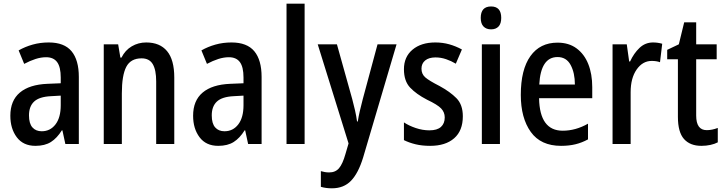

<svg xmlns="http://www.w3.org/2000/svg" viewBox="-20 -780 3926 1040"><path d="M244 -550Q328 -550 367.5 -502.5Q407 -455 407 -363V0H334L318 -74H315Q289 -32 256 -11Q223 10 172 10Q106 10 71 -36.5Q36 -83 36 -153Q36 -235 87.5 -278.5Q139 -322 237 -326L309 -329V-360Q309 -417 289.5 -443.5Q270 -470 230 -470Q202 -470 172.5 -460.5Q143 -451 111 -434L81 -507Q116 -527 157 -538.5Q198 -550 244 -550ZM256 -259Q193 -256 165 -230Q137 -204 137 -155Q137 -111 155.5 -90Q174 -69 206 -69Q252 -69 280.5 -106Q309 -143 309 -210V-262Z M772 -550Q846 -550 885 -503Q924 -456 924 -360V0H826V-339Q826 -401 807.5 -432.5Q789 -464 747 -464Q688 -464 664 -418Q640 -372 640 -274V0H542V-540H620L632 -468H638Q658 -508 693.5 -529Q729 -550 772 -550Z M1234 -550Q1318 -550 1357.5 -502.5Q1397 -455 1397 -363V0H1324L1308 -74H1305Q1279 -32 1246 -11Q1213 10 1162 10Q1096 10 1061 -36.5Q1026 -83 1026 -153Q1026 -235 1077.5 -278.5Q1129 -322 1227 -326L1299 -329V-360Q1299 -417 1279.5 -443.5Q1260 -470 1220 -470Q1192 -470 1162.5 -460.5Q1133 -451 1101 -434L1071 -507Q1106 -527 1147 -538.5Q1188 -550 1234 -550ZM1246 -259Q1183 -256 1155 -230Q1127 -204 1127 -155Q1127 -111 1145.5 -90Q1164 -69 1196 -69Q1242 -69 1270.5 -106Q1299 -143 1299 -210V-262Z M1630 0H1532V-760H1630Z M1701 -540H1805L1888 -243Q1896 -213 1903 -182.5Q1910 -152 1914 -122H1918Q1922 -148 1929 -178.5Q1936 -209 1945 -243L2025 -540H2128L1947 73Q1921 158 1881.5 199Q1842 240 1778 240Q1761 240 1746.5 238Q1732 236 1718 232V147Q1728 150 1739.5 152Q1751 154 1763 154Q1797 154 1816.5 131Q1836 108 1851 55L1868 -3Z M2487 -150Q2487 -72 2440 -31Q2393 10 2310 10Q2266 10 2231 1.5Q2196 -7 2168 -21V-117Q2195 -99 2232 -86.5Q2269 -74 2306 -74Q2348 -74 2368.5 -92.5Q2389 -111 2389 -144Q2389 -172 2369.5 -192.5Q2350 -213 2293 -240Q2235 -270 2201.5 -305.5Q2168 -341 2168 -405Q2168 -472 2214.5 -511Q2261 -550 2338 -550Q2378 -550 2413.5 -540Q2449 -530 2482 -512L2449 -435Q2424 -450 2396 -459.5Q2368 -469 2339 -469Q2303 -469 2283 -452.5Q2263 -436 2263 -408Q2263 -379 2283.5 -361Q2304 -343 2361 -314Q2418 -283 2452.5 -248Q2487 -213 2487 -150Z M2640 -745Q2695 -745 2695 -683Q2695 -652 2680.5 -636.5Q2666 -621 2640 -621Q2614 -621 2599 -636.5Q2584 -652 2584 -683Q2584 -745 2640 -745ZM2688 -540V0H2590V-540Z M3000 -549Q3061 -549 3103 -518Q3145 -487 3166.5 -433Q3188 -379 3188 -308V-248H2900Q2903 -72 3028 -72Q3098 -72 3165 -110V-25Q3132 -7 3097 1.5Q3062 10 3019 10Q2909 10 2855 -65.5Q2801 -141 2801 -266Q2801 -403 2853 -476Q2905 -549 3000 -549ZM3000 -471Q2909 -471 2901 -322H3094Q3094 -385 3071 -428Q3048 -471 3000 -471Z M3517 -550Q3543 -550 3567 -543L3555 -443Q3536 -450 3510 -450Q3461 -450 3428.5 -403.5Q3396 -357 3396 -281V0H3298V-540H3375L3388 -447H3393Q3413 -491 3444 -520.5Q3475 -550 3517 -550Z M3808 -75Q3837 -75 3868 -87V-9Q3851 0 3828 5Q3805 10 3779 10Q3718 10 3685 -27Q3652 -64 3652 -147V-459H3594V-510L3657 -540L3686 -659H3751V-540H3862V-459H3751V-154Q3751 -75 3808 -75Z"/></svg>

Font: Noto Sans Ethiopic Condensed Medium
Style: Regular
Weight: 500
Width: 3
Designer: Monotype Design Team
Foundry: Monotype Imaging Inc.
Version: Version 2.102; ttfautohint (v1.8.4.7-5d5b)